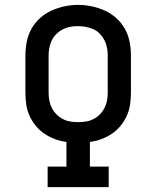

<svg xmlns="http://www.w3.org/2000/svg" viewBox="-20 -766 640 786"><path d="M175 0V-84H252V-185Q228 -188 205 -196.5Q182 -205 162 -218.5Q142 -232 126.5 -251Q111 -270 101 -292Q91 -314 87.5 -338Q84 -362 84 -386V-539Q84 -567 89.5 -595Q95 -623 108.5 -647.5Q122 -672 143.5 -691.5Q165 -711 190.5 -722.5Q216 -734 244 -740Q272 -746 300 -746Q328 -746 356 -740Q384 -734 409.5 -722.5Q435 -711 456.5 -691.5Q478 -672 491.5 -647.5Q505 -623 510.5 -595Q516 -567 516 -539V-386Q516 -362 512.5 -338Q509 -314 499 -292Q489 -270 473.5 -251Q458 -232 438 -218.5Q418 -205 395 -196.5Q372 -188 348 -185V-84H425V0ZM300 -266Q316 -266 332 -268.5Q348 -271 362.5 -278.5Q377 -286 388.5 -297.5Q400 -309 407.5 -323.5Q415 -338 418 -354Q421 -370 421 -386V-539Q421 -555 418 -571Q415 -587 407.5 -601.5Q400 -616 388.5 -628Q377 -640 362 -646.5Q347 -653 331 -656Q315 -659 298 -659Q282 -659 266.5 -656Q251 -653 236.5 -645.5Q222 -638 210.5 -626.5Q199 -615 192 -600.5Q185 -586 182 -570.5Q179 -555 179 -539V-386Q179 -370 182 -354Q185 -338 192.5 -323.5Q200 -309 211.5 -297.5Q223 -286 237.5 -278.5Q252 -271 268 -268.5Q284 -266 300 -266Z"/></svg>

Font: Iosevka Slab Medium Extended
Style: Regular
Weight: 500
Width: 7
Monospace: yes
Designer: Belleve Invis
Foundry: Belleve Invis
Version: Version 11.1.1; ttfautohint (v1.8.3)